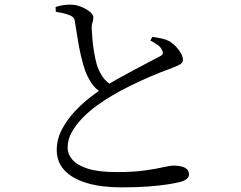

<svg xmlns="http://www.w3.org/2000/svg" viewBox="-20 -782 1040 829"><path d="M505 27Q418 27 355.5 8.5Q293 -10 259 -46Q225 -82 225 -134Q225 -181 247.5 -223.5Q270 -266 303.5 -301.5Q337 -337 371 -363Q405 -389 426 -404Q453 -422 488 -441.5Q523 -461 558 -479.5Q593 -498 622 -513.5Q651 -529 667 -537Q680 -543 682.5 -549Q685 -555 680 -565Q674 -579 659.5 -589Q645 -599 629 -607L638 -623Q658 -620 677 -616Q696 -612 709 -605Q727 -595 741 -579.5Q755 -564 762.5 -549.5Q770 -535 770 -524Q770 -510 753 -501.5Q736 -493 706 -482Q675 -471 630.5 -452Q586 -433 541.5 -411Q497 -389 462 -368Q433 -351 399.5 -327Q366 -303 337.5 -274Q309 -245 290.5 -212.5Q272 -180 272 -145Q272 -116 293 -92Q314 -68 360 -53.5Q406 -39 484 -39Q556 -39 605 -46Q654 -53 684.5 -60Q715 -67 730 -67Q747 -67 762.5 -63.5Q778 -60 787 -51.5Q796 -43 796 -28Q796 -18 786 -9.5Q776 -1 760 3Q742 8 708 13.5Q674 19 623.5 23Q573 27 505 27ZM420 -382Q392 -397 375 -423Q358 -449 348 -476Q339 -502 330.5 -537Q322 -572 316 -610.5Q310 -649 304 -685Q303 -698 297 -705.5Q291 -713 276 -718Q264 -723 248 -726Q232 -729 221 -731L220 -752Q240 -758 254.5 -760Q269 -762 284 -762Q307 -762 329.5 -753Q352 -744 367.5 -731.5Q383 -719 383 -707Q383 -694 379 -683.5Q375 -673 376 -655Q377 -636 379.5 -608.5Q382 -581 387 -552.5Q392 -524 398 -503Q407 -474 423 -450.5Q439 -427 466 -412Z"/></svg>

Font: Noto Serif JP ExtraLight
Style: Regular
Weight: 400
Version: Version 2.003-H1;hotconv 1.1.1;makeotfexe 2.6.0